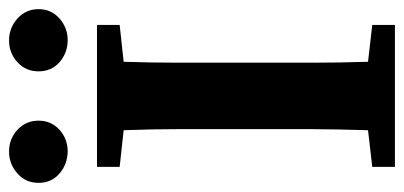

<svg xmlns="http://www.w3.org/2000/svg" viewBox="-256 -635 888 422"><g transform="rotate(-90 188.0 -424.0)"><path d="M261.2 -471.7V-184.6Q261.2 -122.1 263.2 -59.1L344.2 -49.8V0H32.2V-49.8L112.8 -59.1Q114.7 -121.1 115.2 -183.6V-470.7Q115.2 -533.2 112.8 -596.2L32.2 -605V-654.8H344.2V-605L263.2 -596.2Q261.2 -534.2 261.2 -471.7ZM310.1 -719.2Q282.2 -719.7 262.2 -737.3Q242.2 -754.9 242.2 -783.2Q242.2 -811.5 262.2 -829.6Q282.2 -848.1 310.1 -848.1Q337.9 -848.1 358.4 -829.6Q378.9 -811 378.9 -783.2Q378.9 -755.4 358.4 -737.3Q337.9 -719.2 310.1 -719.2ZM65.9 -719.2Q38.1 -719.7 17.6 -737.3Q-2.9 -754.9 -2.9 -783.2Q-2.9 -811.5 17.6 -829.6Q38.1 -848.1 65.9 -848.1Q93.8 -848.1 113.8 -829.6Q133.8 -811 133.8 -783.2Q133.8 -755.4 113.8 -737.3Q93.8 -719.2 65.9 -719.2Z"/></g></svg>

Font: SourceSerifPro-Bold
Style: Bold
Weight: 700
Designer: Frank Grießhammer
Foundry: Adobe Systems Incorporated
Version: Version 1.014;PS Version 1.0;hotconv 1.0.73;makeotf.lib2.5.5